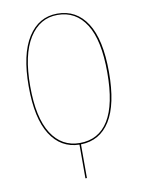

<svg xmlns="http://www.w3.org/2000/svg" viewBox="-95 -755 754 1010"><g transform="rotate(-10 282.0 -250.5)"><path d="M286 9V189H278V9Q179 7 123.5 -80.5Q68 -168 68 -338Q68 -510 125.5 -600Q183 -690 282 -690Q384 -690 440.5 -602.5Q497 -515 497 -340Q497 -168 442.5 -80.5Q388 7 286 9ZM488 -340Q488 -512 434 -597.5Q380 -683 282 -683Q187 -683 131.5 -595Q76 -507 76 -338Q76 -170 130.5 -84.5Q185 1 282 1Q383 1 435.5 -84Q488 -169 488 -340Z"/></g></svg>

Font: Fira Sans Compressed Eight
Style: Regular
Weight: 100
Width: 1
Designer: bBox Type GmbH & Carrois Corporate GbR & Edenspiekermann AG
Foundry: bBox Type GmbH & Carrois Corporate GbR & Edenspiekermann AG
Version: Version 4.301